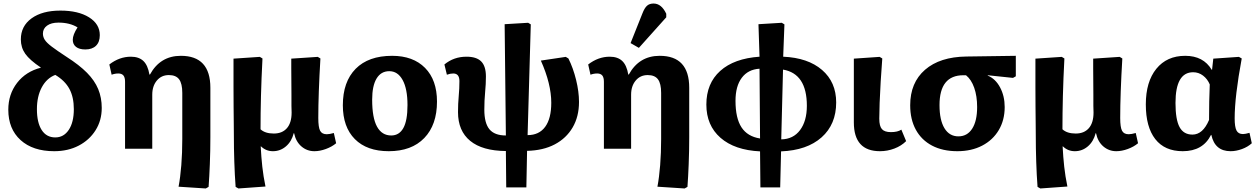

<svg xmlns="http://www.w3.org/2000/svg" viewBox="-20 -842 7127 1087"><path d="M287 14Q166 14 96.5 -49Q27 -112 27 -221Q27 -308 76.5 -372.5Q126 -437 212 -459Q148 -502 123 -537.5Q98 -573 98 -619Q98 -694 158.5 -738Q219 -782 322 -782Q423 -782 484 -744Q545 -706 545 -643Q545 -604 523.5 -583Q502 -562 463 -562Q429 -562 410.5 -576.5Q392 -591 392 -617Q392 -645 419 -687Q375 -714 311 -714Q270 -714 246.5 -697Q223 -680 223 -652Q223 -633 233.5 -616.5Q244 -600 273 -578Q302 -556 357 -520Q429 -474 472.5 -430Q516 -386 536 -337.5Q556 -289 556 -231Q556 -160 521 -104.5Q486 -49 425.5 -17.5Q365 14 287 14ZM293 -64Q341 -64 369.5 -107Q398 -150 398 -224Q398 -292 373 -338.5Q348 -385 293 -418Q244 -399 216.5 -347.5Q189 -296 189 -224Q189 -148 216 -106Q243 -64 293 -64Z M1145 225 991 215Q1001 162 1006.5 93Q1012 24 1012 -55V-316Q1012 -369 994 -393Q976 -417 936 -417Q894 -417 868 -386Q842 -355 842 -306V0H688V-379Q688 -404 678.5 -415Q669 -426 650 -426Q631 -426 612 -419L599 -477Q656 -521 721 -521Q766 -521 791.5 -497Q817 -473 826 -420H829Q887 -526 1004 -526Q1171 -526 1171 -345V-65Q1171 13 1168 87.5Q1165 162 1161 216Z M1330 225 1314 216Q1309 150 1306.5 73.5Q1304 -3 1304 -77Q1304 -96 1303.5 -139.5Q1303 -183 1302.5 -238Q1302 -293 1302 -348Q1302 -403 1302 -447Q1302 -491 1302 -510L1451 -520L1466 -511Q1460 -396 1457.5 -298.5Q1455 -201 1455 -110Q1481 -86 1530 -86Q1578 -86 1604.5 -116.5Q1631 -147 1631 -205Q1630 -215 1630 -242.5Q1630 -270 1630 -307.5Q1630 -345 1629.5 -384Q1629 -423 1629 -456.5Q1629 -490 1629 -510L1779 -520L1794 -511Q1788 -410 1785 -325.5Q1782 -241 1782 -174Q1782 -121 1792.5 -101.5Q1803 -82 1830 -82Q1845 -82 1870 -89L1883 -31Q1859 -11 1825 1.5Q1791 14 1760 14Q1718 14 1686.5 -13Q1655 -40 1645 -88H1643Q1631 -41 1599 -13.5Q1567 14 1525 14Q1486 14 1458 -13H1456Q1459 47 1465 101.5Q1471 156 1483 214Z M2181 14Q2057 14 1989 -54.5Q1921 -123 1921 -246Q1921 -379 1993.5 -452.5Q2066 -526 2200 -526Q2319 -526 2386.5 -457.5Q2454 -389 2454 -267Q2454 -135 2382 -60.5Q2310 14 2181 14ZM2195 -75Q2240 -75 2263.5 -117Q2287 -159 2287 -247Q2287 -339 2259.5 -389Q2232 -439 2184 -439Q2137 -439 2112 -397.5Q2087 -356 2087 -278Q2087 -175 2114.5 -125Q2142 -75 2195 -75Z M2846 219 2844 13Q2711 12 2642 -44.5Q2573 -101 2573 -207Q2573 -255 2577 -297.5Q2581 -340 2581 -383Q2581 -426 2546 -426Q2529 -426 2510 -419L2496 -477Q2549 -521 2621 -521Q2678 -521 2704.5 -494Q2731 -467 2731 -409Q2731 -367 2726.5 -320Q2722 -273 2722 -221Q2722 -145 2751 -110Q2780 -75 2844 -75L2837 -705L2970 -713L2985 -704L2967 -77Q3032 -77 3066.5 -124Q3101 -171 3101 -260Q3101 -367 3042 -499L3183 -520L3198 -511Q3225 -457 3241.5 -390Q3258 -323 3258 -265Q3258 -182 3222 -120.5Q3186 -59 3120.5 -24.5Q3055 10 2964 12L2960 219Z M3856 225 3702 215Q3712 162 3717.5 93Q3723 24 3723 -55V-316Q3723 -369 3705 -393Q3687 -417 3647 -417Q3605 -417 3579 -386Q3553 -355 3553 -306V0H3399V-379Q3399 -404 3389.5 -415Q3380 -426 3361 -426Q3342 -426 3323 -419L3310 -477Q3367 -521 3432 -521Q3477 -521 3502.5 -497Q3528 -473 3537 -420H3540Q3598 -526 3715 -526Q3882 -526 3882 -345V-65Q3882 13 3879 87.5Q3876 162 3872 216ZM3597 -571 3550 -598 3617 -766Q3629 -797 3643 -809.5Q3657 -822 3680 -822Q3725 -822 3752 -764V-744Z M4285 219 4283 15Q4139 8 4059 -62Q3979 -132 3979 -250Q3979 -370 4057.5 -440.5Q4136 -511 4280 -521L4274 -705L4406 -713L4421 -704L4414 -521Q4554 -515 4634 -446Q4714 -377 4714 -262Q4714 -138 4631.5 -64.5Q4549 9 4402 15L4397 219ZM4283 -58 4280 -453Q4215 -449 4179.5 -401.5Q4144 -354 4144 -271Q4144 -173 4178 -121Q4212 -69 4283 -58ZM4403 -53Q4471 -54 4509.5 -105.5Q4548 -157 4548 -243Q4548 -425 4413 -448Z M4962 14Q4814 14 4814 -149Q4814 -173 4814 -210.5Q4814 -248 4814 -291.5Q4814 -335 4814 -378Q4814 -421 4814 -456Q4814 -491 4814 -510L4960 -520L4975 -511Q4970 -446 4966 -380.5Q4962 -315 4960 -259.5Q4958 -204 4958 -170Q4958 -128 4973 -111Q4988 -94 5024 -94Q5062 -94 5083 -108L5110 -43Q5083 -16 5043.5 -1Q5004 14 4962 14Z M5400 14Q5317 14 5257 -17.5Q5197 -49 5165 -107.5Q5133 -166 5133 -246Q5133 -374 5217 -447Q5301 -520 5451 -522L5731 -526V-410L5715 -401L5572 -416V-414Q5616 -396 5642 -347Q5668 -298 5668 -236Q5668 -162 5634.5 -105.5Q5601 -49 5540.5 -17.5Q5480 14 5400 14ZM5406 -70Q5456 -70 5484 -113.5Q5512 -157 5512 -236Q5512 -298 5495.5 -345Q5479 -392 5449 -416H5434Q5299 -416 5299 -247Q5299 -162 5327 -116Q5355 -70 5406 -70Z M5870 225 5854 216Q5849 150 5846.5 73.5Q5844 -3 5844 -77Q5844 -96 5843.5 -139.5Q5843 -183 5842.5 -238Q5842 -293 5842 -348Q5842 -403 5842 -447Q5842 -491 5842 -510L5991 -520L6006 -511Q6000 -396 5997.5 -298.5Q5995 -201 5995 -110Q6021 -86 6070 -86Q6118 -86 6144.5 -116.5Q6171 -147 6171 -205Q6170 -215 6170 -242.5Q6170 -270 6170 -307.5Q6170 -345 6169.5 -384Q6169 -423 6169 -456.5Q6169 -490 6169 -510L6319 -520L6334 -511Q6328 -410 6325 -325.5Q6322 -241 6322 -174Q6322 -121 6332.5 -101.5Q6343 -82 6370 -82Q6385 -82 6410 -89L6423 -31Q6399 -11 6365 1.5Q6331 14 6300 14Q6258 14 6226.5 -13Q6195 -40 6185 -88H6183Q6171 -41 6139 -13.5Q6107 14 6065 14Q6026 14 5998 -13H5996Q5999 47 6005 101.5Q6011 156 6023 214Z M6676 14Q6574 14 6520.5 -54.5Q6467 -123 6467 -251Q6467 -379 6526.5 -452.5Q6586 -526 6690 -526Q6793 -526 6840 -447H6842L6849 -510L6994 -520L7010 -511Q6970 -295 6970 -172Q6970 -123 6980.5 -103Q6991 -83 7017 -83Q7030 -83 7054 -90L7067 -31Q7044 -10 7011 2Q6978 14 6947 14Q6858 14 6838 -78H6836Q6790 14 6676 14ZM6731 -80Q6790 -80 6825 -163Q6825 -213 6826 -267.5Q6827 -322 6829 -364Q6816 -395 6791 -414Q6766 -433 6735 -433Q6635 -433 6635 -259Q6635 -165 6658 -122.5Q6681 -80 6731 -80Z"/></svg>

Font: Literata
Style: Bold
Weight: 700
Designer: Latin by Veronika Burian and Jose Scaglione. Greek by Irene Vlachou. Cyrillic by Vera Evstafieva.
Foundry: TypeTogether
Version: Version 3.103; ttfautohint (v1.8.4.7-5d5b);gftools[0.9.29]